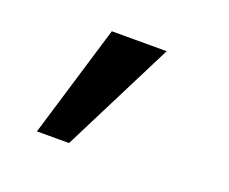

<svg xmlns="http://www.w3.org/2000/svg" viewBox="-71 -260 692 579"><g transform="rotate(20 275.0 29.5)"><path d="M91 210 200 -151H376L194 210Z"/></g></svg>

Font: Lode
Style: Bold
Weight: 700
Monospace: yes
Designer: Belleve Invis
Foundry: Belleve Invis
Version: Version 29.2.0; ttfautohint (v1.8.3)